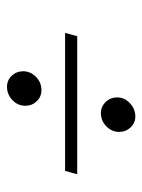

<svg xmlns="http://www.w3.org/2000/svg" viewBox="53 -567 416 562"><g transform="rotate(90 261.0 -286.0)"><path d="M311.2 -373.3Q292.2 -373.3 278.7 -387.2Q265.1 -401.1 265.1 -420.7Q265.1 -442.1 281.9 -458.1Q298.7 -474.1 320.9 -474.1Q339.9 -474.1 353 -460.2Q366.1 -446.4 366.1 -426.7Q366.1 -405.3 349.8 -389.3Q333.4 -373.3 311.2 -373.3ZM233.8 -98.5Q214.9 -98.5 201.7 -112.4Q188.6 -126.3 188.6 -145.9Q188.6 -167.3 205 -183.3Q221.4 -199.3 243.5 -199.3Q263.4 -199.3 276.5 -185.4Q289.6 -171.6 289.6 -151.9Q289.6 -130.5 273.2 -114.5Q256.8 -98.5 233.8 -98.5ZM76.3 -268.5 86 -304H490L480.3 -268.5Z"/></g></svg>

Font: Playfair 5pt SemiExpanded Light 12pt
Style: Italic
Weight: 300
Italic angle: -15.6°
Version: Version 2.000;gftools[0.9.28]